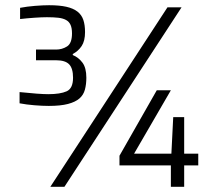

<svg xmlns="http://www.w3.org/2000/svg" viewBox="-20 -716 834 736"><path d="M55 -363Q93 -359 121 -357Q149 -355 165 -355Q211 -355 235.5 -366Q260 -377 260 -418Q260 -454 245 -469.5Q230 -485 195 -485H118V-526H195Q218 -526 237 -538Q256 -550 256 -588Q256 -608 250.5 -620.5Q245 -633 233 -639.5Q221 -646 203 -648Q185 -650 160 -650Q140 -650 111.5 -648Q83 -646 57 -643V-686Q83 -691 114 -693.5Q145 -696 168 -696Q208 -696 234.5 -690Q261 -684 277 -671.5Q293 -659 299.5 -639.5Q306 -620 306 -593Q306 -559 293 -539.5Q280 -520 259 -509V-505Q281 -496 296 -476Q311 -456 311 -418Q311 -393 305.5 -372.5Q300 -352 284.5 -338.5Q269 -325 240.5 -317.5Q212 -310 167 -310Q143 -310 112 -312.5Q81 -315 55 -320ZM173 0 622 -688H676L227 0ZM635 0V-82H438V-119L581 -370H635L494 -127H637L644 -267H686V-127H740V-82H686V0Z"/></svg>

Font: Azeri Sans Light
Style: Regular
Weight: 300
Designer: Hector Gatti & Omnibus-Type (original fonts) / Cristiano Sobral (main changes and remastering)
Version: Version 1.000; ttfautohint (v1.6)